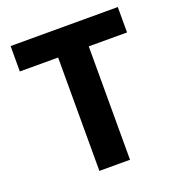

<svg xmlns="http://www.w3.org/2000/svg" viewBox="-134 -854 900 966"><g transform="rotate(-20 316.5 -371.5)"><path d="M234 -607H29V-743H603V-607H398V0H234Z"/></g></svg>

Font: Merged Yaku Han JP ExtraBold
Style: Regular
Weight: 800
Designer: Ryoko NISHIZUKA 西塚涼子 (kana, bopomofo & ideographs); Paul D. Hunt (Latin, Greek & Cyrillic); Sandoll Communications 산돌커뮤니
Foundry: Adobe
Version: Version 2.004